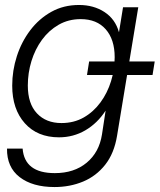

<svg xmlns="http://www.w3.org/2000/svg" viewBox="-20 -545 644 775"><path d="M200.2 210Q111.3 210 59.3 169.9Q7.3 129.9 8.3 54.7H71.3Q79.1 153.8 201.2 153.8Q279.3 153.8 329.8 111.8Q380.4 69.8 391.6 -2L406.2 -97.7H405.8Q373 -47.4 324.5 -19Q275.9 9.3 218.3 9.3Q130.9 9.3 80.1 -47.6Q29.3 -104.5 29.3 -199.2Q29.3 -260.3 48.1 -318.4Q66.9 -376.5 102.3 -423.1Q137.7 -469.7 187.3 -497.3Q236.8 -524.9 298.8 -524.9Q358.4 -524.9 401.9 -496.3Q445.3 -467.8 460 -415.5H460.4L476.6 -515.6H538.1L452.6 2.4Q440.9 74.2 404.5 120.1Q368.2 166 315.2 188Q262.2 210 200.2 210ZM228 -48.3Q278.3 -48.3 317.9 -70.8Q357.4 -93.3 385.5 -131.6Q413.6 -169.9 428.2 -217.3Q442.9 -264.6 442.9 -314Q442.9 -385.7 406.7 -426.8Q370.6 -467.8 305.7 -467.8Q256.3 -467.8 216.8 -445.1Q177.2 -422.4 149.4 -384.3Q121.6 -346.2 106.9 -298.3Q92.3 -250.5 92.3 -199.7Q92.3 -126.5 129.2 -87.4Q166 -48.3 228 -48.3ZM331.1 -242.2 339.8 -296.9H604.5L595.7 -242.2Z"/></svg>

Font: Inter Display Light
Style: Italic
Weight: 300
Italic angle: -9.39999°
Designer: Rasmus Andersson
Foundry: rsms
Version: Version 4.000;git-a52131595